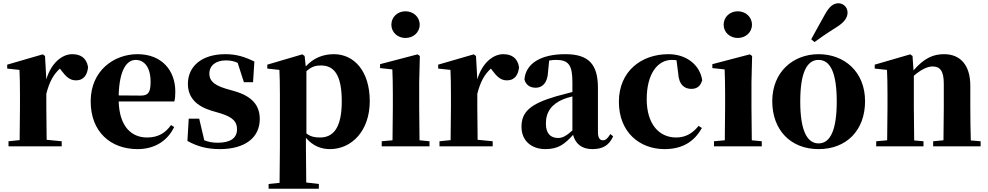

<svg xmlns="http://www.w3.org/2000/svg" viewBox="-20 -894 6037 1173"><path d="M255 -552 241 -562 24 -499V-475L99 -467C101 -419 102 -386 102 -321V-238C102 -182 101 -96 100 -38L32 -31V0H357V-31L265 -40C264 -99 263 -183 263 -238V-321C282 -395 306 -438 346 -475L355 -463C382 -427 406 -403 444 -403C494 -403 514 -440 518 -484C508 -544 468 -563 421 -563C361 -563 293 -511 263 -409Z M705 -311C709 -466 754 -528 809 -528C862 -528 900 -482 900 -395C900 -333 888 -310 841 -310ZM1025 -130C992 -84 949 -54 879 -54C785 -54 710 -118 705 -274H1045C1050 -293 1051 -310 1051 -335C1051 -462 970 -563 820 -563C677 -563 534 -463 534 -275C534 -88 656 17 821 17C923 17 1003 -32 1044 -118Z M1357 -353C1279 -377 1259 -407 1259 -444C1259 -494 1299 -525 1360 -525C1390 -525 1411 -520 1432 -510L1470 -392H1526L1534 -518C1475 -547 1424 -563 1357 -563C1210 -563 1128 -487 1128 -382C1128 -297 1181 -246 1271 -218L1329 -201C1409 -176 1428 -146 1428 -104C1428 -49 1386 -22 1310 -22C1278 -22 1253 -27 1228 -37L1197 -169H1133L1125 -33C1184 0 1245 17 1323 17C1474 17 1567 -51 1567 -167C1567 -249 1521 -305 1416 -336Z M1852 -459C1885 -489 1911 -494 1941 -494C2020 -494 2068 -438 2068 -275C2068 -108 2013 -54 1935 -54C1902 -54 1877 -59 1852 -79ZM1841 -552 1827 -562 1613 -499V-475L1687 -467C1689 -419 1690 -385 1690 -320V7C1690 68 1689 144 1688 223L1621 230V259H1928V230L1851 221C1850 143 1849 67 1849 7V-52C1891 -3 1941 17 1996 17C2128 17 2239 -94 2239 -276C2239 -461 2142 -563 2020 -563C1954 -563 1895 -540 1848 -488Z M2457 -662C2505 -662 2544 -696 2544 -743C2544 -791 2505 -825 2457 -825C2410 -825 2371 -791 2371 -743C2371 -696 2410 -662 2457 -662ZM2543 -37C2542 -95 2541 -182 2541 -238V-392L2545 -552L2531 -562L2302 -502V-478L2377 -470C2379 -419 2380 -382 2380 -318V-238C2380 -182 2379 -96 2378 -37L2312 -31V0H2604V-31Z M2888 -552 2874 -562 2657 -499V-475L2732 -467C2734 -419 2735 -386 2735 -321V-238C2735 -182 2734 -96 2733 -38L2665 -31V0H2990V-31L2898 -40C2897 -99 2896 -183 2896 -238V-321C2915 -395 2939 -438 2979 -475L2988 -463C3015 -427 3039 -403 3077 -403C3127 -403 3147 -440 3151 -484C3141 -544 3101 -563 3054 -563C2994 -563 2926 -511 2896 -409Z M3477 -97C3440 -64 3417 -51 3390 -51C3343 -51 3315 -79 3315 -139C3315 -212 3352 -259 3422 -288C3434 -293 3454 -299 3477 -305ZM3263 -504 3279 -510ZM3709 -75C3690 -45 3679 -37 3664 -37C3645 -37 3633 -50 3633 -88V-357C3633 -502 3576 -563 3434 -563C3279 -563 3192 -503 3184 -409C3192 -376 3217 -358 3253 -358C3291 -358 3325 -385 3328 -453L3335 -524C3350 -527 3363 -528 3377 -528C3453 -528 3477 -497 3477 -393V-332C3442 -323 3407 -314 3379 -306C3218 -259 3166 -210 3166 -119C3166 -35 3226 17 3312 17C3392 17 3430 -14 3481 -70C3496 -16 3533 17 3599 17C3663 17 3701 -6 3726 -61Z M4123 -449C4127 -375 4162 -351 4204 -351C4238 -351 4260 -368 4270 -404C4257 -494 4177 -563 4064 -563C3897 -563 3761 -458 3761 -272C3761 -86 3888 17 4040 17C4149 17 4222 -29 4268 -112L4248 -125C4212 -80 4169 -54 4111 -54C4004 -54 3931 -139 3931 -288C3931 -441 3996 -528 4085 -528C4094 -528 4103 -527 4113 -526Z M4487 -662C4535 -662 4574 -696 4574 -743C4574 -791 4535 -825 4487 -825C4440 -825 4401 -791 4401 -743C4401 -696 4440 -662 4487 -662ZM4573 -37C4572 -95 4571 -182 4571 -238V-392L4575 -552L4561 -562L4332 -502V-478L4407 -470C4409 -419 4410 -382 4410 -318V-238C4410 -182 4409 -96 4408 -37L4342 -31V0H4634V-31Z M4981 17C5151 17 5265 -97 5265 -276C5265 -455 5139 -563 4981 -563C4824 -563 4698 -453 4698 -276C4698 -100 4810 17 4981 17ZM4981 -18C4909 -18 4869 -100 4869 -274C4869 -449 4909 -528 4981 -528C5053 -528 5092 -449 5092 -274C5092 -100 5053 -18 4981 -18ZM4936 -654 4956 -637C4989 -661 5021 -684 5089 -727C5137 -756 5158 -786 5158 -817C5158 -852 5130 -874 5103 -874C5070 -874 5046 -853 5020 -806C4978 -730 4956 -692 4936 -654Z M5911 -36C5909 -94 5908 -179 5908 -238V-370C5908 -501 5843 -563 5748 -563C5682 -563 5627 -540 5561 -464L5555 -552L5541 -562L5324 -499V-475L5399 -467C5401 -419 5402 -386 5402 -321V-238C5402 -182 5401 -96 5400 -37L5333 -31V0H5622V-31L5565 -36C5564 -95 5563 -182 5563 -238V-431C5606 -469 5647 -488 5677 -488C5724 -488 5746 -460 5746 -382V-238C5746 -180 5745 -95 5744 -37L5681 -31V0H5971V-31Z"/></svg>

Font: Noto Serif KR Black
Style: Regular
Weight: 900
Version: Version 1.001;PS 1.001;hotconv 16.6.54;makeotf.lib2.5.65590